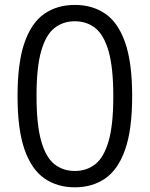

<svg xmlns="http://www.w3.org/2000/svg" viewBox="-20 -770 623 799"><path d="M291.5 9.5Q218 9.5 164.5 -27.8Q111 -65 82 -148.2Q53 -231.5 53 -370Q53 -508.5 81.8 -591.8Q110.5 -675 164 -712.2Q217.5 -749.5 291.5 -749.5Q365.5 -749.5 419 -712.2Q472.5 -675 501.2 -591.8Q530 -508.5 530 -370Q530 -231.5 501 -148.2Q472 -65 418.5 -27.8Q365 9.5 291.5 9.5ZM291.5 -58.5Q340.5 -58.5 376.2 -86.5Q412 -114.5 431.8 -182Q451.5 -249.5 451.5 -368.5Q451.5 -489 431.8 -557.2Q412 -625.5 376.2 -653.5Q340.5 -681.5 291.5 -681.5Q242.5 -681.5 206.8 -653.5Q171 -625.5 151.5 -558Q132 -490.5 132 -371.5Q132 -251 151.5 -182.8Q171 -114.5 206.8 -86.5Q242.5 -58.5 291.5 -58.5Z"/></svg>

Font: Encode Sans SmCnd
Style: Regular
Weight: 400
Width: 4
Designer: Multiple Designers
Foundry: Impallari Type
Version: Version 3.002; ttfautohint (v1.8.3) -l 8 -r 50 -G 200 -x 14 